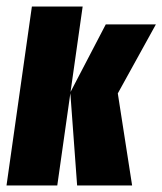

<svg xmlns="http://www.w3.org/2000/svg" viewBox="-34 -570 499 590"><path d="M203 0 182 -286 291 -495H445L328 -283L372 0ZM-14 0 64 -550H220L142 0Z"/></svg>

Font: Alumni Sans Thin Black
Style: Italic
Weight: 900
Italic angle: -8°
Version: Version 1.016